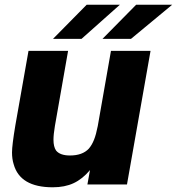

<svg xmlns="http://www.w3.org/2000/svg" viewBox="-20 -783 751 815"><path d="M38 -86Q31 -108 31 -136Q31 -166 45 -250L101 -567H269L213 -248Q207 -212 207 -190Q207 -160 218 -144Q235 -123 277 -123Q330 -123 357 -152Q370 -167 379 -189.5Q388 -212 395 -248L451 -567H619L519 0H351L362 -61Q330 -23 292.5 -5.5Q255 12 204 12Q65 12 38 -86ZM326 -618H205L348 -763H489ZM536 -618H415L558 -763H711Z"/></svg>

Font: Open Sauce One Black Italic
Style: Regular
Weight: 900
Italic angle: -10°
Designer: Alfredo Marco Pradil
Foundry: Creative Sauce Fz LLC
Version: Version 1.477